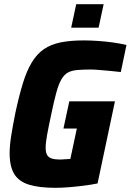

<svg xmlns="http://www.w3.org/2000/svg" viewBox="-20 -889 624 917"><path d="M244 8Q167 8 118.5 -7Q70 -22 48 -58Q26 -94 26 -157Q26 -193 33.5 -240.5Q41 -288 53 -348Q71 -432 89.5 -492Q108 -552 132.5 -592Q157 -632 190 -654.5Q223 -677 269.5 -686.5Q316 -696 380 -696Q411 -696 448 -693.5Q485 -691 520.5 -686Q556 -681 584 -674L557 -545Q532 -548 504 -550.5Q476 -553 452.5 -555Q429 -557 415 -557Q375 -557 348 -554.5Q321 -552 303.5 -542Q286 -532 273 -509.5Q260 -487 249 -447Q238 -407 225 -344Q212 -284 205 -245Q198 -206 198 -183Q198 -160 205.5 -148Q213 -136 228.5 -131.5Q244 -127 269 -127Q276 -127 284.5 -128Q293 -129 301.5 -129Q310 -129 316 -130L347 -275H283L311 -405H529L446 -13Q418 -7 382.5 -2.5Q347 2 311.5 5Q276 8 244 8ZM320 -757 344 -869H475L451 -757Z"/></svg>

Font: Saira SemiCondensed ExtraBold
Style: Italic
Weight: 800
Width: 4
Italic angle: -12°
Designer: Hector Gatti with collaboration of the Omnibus-Type team
Foundry: Omnibus-Type
Version: Version 1.101